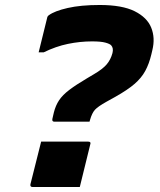

<svg xmlns="http://www.w3.org/2000/svg" viewBox="-20 -740 640 770"><path d="M380 -720Q470 -720 520 -695Q570 -670 586.5 -629Q603 -588 591 -539L587 -522Q578 -484 562.5 -455.5Q547 -427 519 -403Q491 -379 443 -352L407 -332Q373 -313 361 -300Q349 -287 341 -259L339 -252H198Q188 -252 190 -263L196 -289Q203 -317 217 -338Q231 -359 258 -379.5Q285 -400 329 -426L356 -442Q392 -463 408 -482Q424 -501 431 -527Q436 -547 426 -558Q421 -564 403 -569Q385 -574 349 -574Q301 -574 252.5 -564Q204 -554 155 -530H135Q144 -565 152 -599Q160 -633 169 -668Q170 -675 176 -679Q199 -696 251.5 -708Q304 -720 380 -720ZM300 10H111Q100 10 102 -1L145 -172H334Q346 -172 342 -161Z"/></svg>

Font: Recursive Mn Lnr St XBd
Style: Italic
Weight: 800
Italic angle: -15°
Monospace: yes
Version: Version 1.079;hotconv 1.0.112;makeotfexe 2.5.65598; ttfautoh